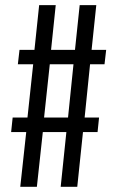

<svg xmlns="http://www.w3.org/2000/svg" viewBox="-20 -720 452 740"><path d="M22.9 -210.9 28.8 -267.1H85.9L107.9 -472.2H48.8L55.2 -527.8H112.8L130.9 -700.2H194.8L176.8 -527.8H269L287.1 -700.2H351.1L333 -527.8H389.2L382.8 -472.2H327.1L306.2 -267.1H361.8L356 -210.9H299.8L277.8 0H213.9L235.8 -210.9H145L122.1 0H58.1L81.1 -210.9ZM149.9 -267.1H242.2L263.2 -472.2H171.9Z"/></svg>

Font: Bebas Neue Regular
Style: Regular
Weight: 400
Designer: Ryoichi Tsunekawa
Foundry: Ryoichi Tsunekawa
Version: Version 001.003